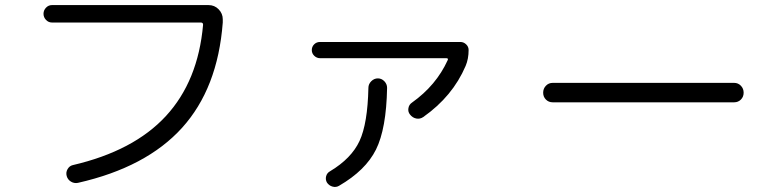

<svg xmlns="http://www.w3.org/2000/svg" viewBox="-20 -723 3040 752"><path d="M183.6 -634.8Q169.9 -634.8 160.2 -645Q150.4 -655.3 150.4 -668.9Q150.4 -682.6 160.2 -692.9Q169.9 -703.1 183.6 -703.1H796.9Q820.3 -703.1 836.4 -686.5Q852.5 -669.9 852.5 -647.5V-634.8Q833 -377 692.9 -222.2Q552.7 -67.4 285.2 -6.8Q270.5 -3.9 257.8 -11.7Q245.1 -19.5 241.2 -33.7Q237.3 -47.9 244.6 -60.5Q252 -73.2 264.6 -76.2Q503.9 -131.8 629.9 -268.6Q755.9 -405.3 775.4 -626Q775.4 -634.8 766.6 -634.8Z M1233.4 -495.1Q1220.7 -495.1 1210.9 -504.4Q1201.2 -513.7 1201.2 -526.9Q1201.2 -540 1210.4 -549.3Q1219.7 -558.6 1233.4 -558.6H1783.2Q1795.9 -558.6 1805.7 -549.3Q1815.4 -540 1815.4 -527.3Q1815.4 -492.2 1803.7 -464.8Q1752.9 -345.7 1637.7 -264.6Q1625 -255.9 1610.4 -258.8Q1595.7 -261.7 1585.9 -274.4Q1577.1 -285.2 1579.6 -299.3Q1582 -313.5 1593.8 -321.3Q1688.5 -388.7 1733.4 -487.3Q1737.3 -495.1 1727.5 -495.1ZM1422.9 -378.9Q1422.9 -393.6 1434.1 -404.8Q1445.3 -416 1460 -416Q1474.6 -416 1485.4 -404.8Q1496.1 -393.6 1496.1 -378.9Q1493.2 -218.8 1452.6 -137.2Q1412.1 -55.7 1307.6 4.9Q1295.9 11.7 1282.2 7.8Q1268.6 3.9 1260.7 -7.8Q1253.9 -19.5 1257.3 -32.7Q1260.7 -45.9 1273.4 -52.7Q1356.4 -102.5 1388.2 -170.9Q1419.9 -239.3 1422.9 -378.9Z M2144.5 -322.3Q2128.9 -322.3 2118.2 -333Q2107.4 -343.8 2107.4 -359.9Q2107.4 -376 2118.2 -387.2Q2128.9 -398.4 2144.5 -398.4H2855.5Q2871.1 -398.4 2881.8 -387.2Q2892.6 -376 2892.6 -359.9Q2892.6 -343.8 2881.8 -333Q2871.1 -322.3 2855.5 -322.3Z"/></svg>

Font: Rounded Mgen+ 2m regular
Style: Regular
Weight: 400
Designer: [Source Han Sans]
Ryoko NISHIZUKA  (kana & ideographs); Paul D. Hunt (Latin, Greek & Cyrillic); Wenlong ZHANG  (bopomofo
Version: Version 1.059.20150602